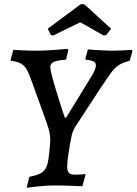

<svg xmlns="http://www.w3.org/2000/svg" viewBox="-20 -878 647 909"><path d="M287 -321H293L414 -518Q434 -551 434 -569Q434 -581 423 -587Q412 -593 386 -595L384 -599L396 -644L422 -642Q437 -641 465.5 -639.5Q494 -638 510 -638Q535 -638 565 -639.5Q595 -641 604 -642L607 -636L594 -590Q563 -583 543.5 -570.5Q524 -558 508 -536.5Q492 -515 456 -461L341 -285Q326 -263 320 -239Q314 -215 305 -156L300 -119Q298 -97 298 -90Q298 -68 306.5 -59.5Q315 -51 335 -51Q351 -51 364.5 -52Q378 -53 383 -54L385 -50L370 4Q355 3 314.5 1.5Q274 0 234 0Q202 0 160.5 4.5Q119 9 106 11L119 -41Q156 -48 174 -58.5Q192 -69 200 -88Q208 -107 212 -145L216 -184Q218 -206 218 -216Q218 -250 202 -294L135 -480Q119 -525 109.5 -544Q100 -563 83 -574.5Q66 -586 33 -590L30 -595L43 -642Q55 -641 87.5 -639.5Q120 -638 155 -638Q188 -638 236.5 -641.5Q285 -645 300 -647L303 -639L293 -596Q249 -592 233.5 -584.5Q218 -577 218 -560Q218 -540 248 -442Q278 -344 287 -321ZM362 -858H378Q379 -859 463 -781L506 -742L483 -712L471 -710L433 -731Q365 -771 359 -772L297 -742L232 -710L221 -712L206 -742Q238 -765 289 -803.5Q340 -842 362 -858Z"/></svg>

Font: Alegreya SC Medium
Style: Italic
Weight: 500
Italic angle: -7°
Designer: Juan Pablo del Peral
Foundry: Huerta Tipografica
Version: Version 2.007; ttfautohint (v1.6)